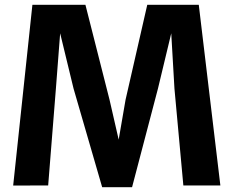

<svg xmlns="http://www.w3.org/2000/svg" viewBox="-20 -763 961 790"><path d="M34.2 0.5 178.2 0 210 -398.4 227.5 -626 282.7 -398.4 400.4 7.3H523.4L629.9 -398.4L684.6 -626L697.8 -398.4L734.4 0H886.7L797.9 -743.2H585.9L496.6 -352.5L468.3 -188.5L430.7 -352.5L331.5 -743.2H113.3Z"/></svg>

Font: Merriweather Sans
Style: Bold
Weight: 700
Designer: Eben Sorkin ( eben@eyebytes.com )
Foundry: Eben Sorkin
Version: Version 1.003